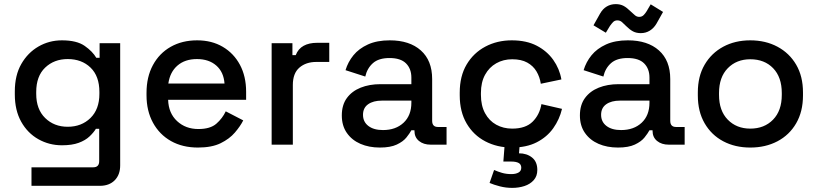

<svg xmlns="http://www.w3.org/2000/svg" viewBox="-20 -703 3974 933"><path d="M52 -244V-259Q52 -337 83.5 -392Q115 -447 167 -477Q219 -507 281 -507Q353 -507 391.5 -480Q430 -453 448 -422H464V-493H564V101Q564 146 537.5 173Q511 200 465 200H133V110H433Q462 110 462 80V-77H446Q435 -59 415 -40Q395 -21 362.5 -9Q330 3 281 3Q219 3 166.5 -26.5Q114 -56 83 -111.5Q52 -167 52 -244ZM309 -87Q376 -87 419.5 -129.5Q463 -172 463 -247V-256Q463 -333 420 -374.5Q377 -416 309 -416Q243 -416 199.5 -374.5Q156 -333 156 -256V-247Q156 -172 199.5 -129.5Q243 -87 309 -87Z M942 14Q867 14 811 -17.5Q755 -49 723.5 -106.5Q692 -164 692 -240V-252Q692 -329 723 -386.5Q754 -444 809.5 -475.5Q865 -507 938 -507Q1009 -507 1062.5 -475.5Q1116 -444 1146 -388Q1176 -332 1176 -257V-218H797Q799 -153 840.5 -114.5Q882 -76 944 -76Q1002 -76 1031.5 -102Q1061 -128 1077 -162L1162 -118Q1148 -90 1121.5 -59Q1095 -28 1052 -7Q1009 14 942 14ZM798 -297H1071Q1067 -353 1031 -384.5Q995 -416 937 -416Q879 -416 842.5 -384.5Q806 -353 798 -297Z M1300 0V-493H1401V-435H1417Q1429 -466 1455.5 -480.5Q1482 -495 1521 -495H1580V-402H1517Q1467 -402 1435 -374.5Q1403 -347 1403 -290V0Z M1826 14Q1773 14 1731.5 -4Q1690 -22 1665.5 -57Q1641 -92 1641 -142Q1641 -193 1665.5 -226.5Q1690 -260 1732.5 -277Q1775 -294 1829 -294H1979V-326Q1979 -369 1953 -395Q1927 -421 1873 -421Q1820 -421 1792 -396Q1764 -371 1755 -331L1659 -362Q1671 -402 1697.5 -434.5Q1724 -467 1768 -487Q1812 -507 1874 -507Q1970 -507 2025 -458Q2080 -409 2080 -319V-116Q2080 -86 2108 -86H2150V0H2073Q2038 0 2016 -18Q1994 -36 1994 -67V-70H1979Q1971 -55 1955 -35Q1939 -15 1908 -0.5Q1877 14 1826 14ZM1841 -71Q1903 -71 1941 -106.5Q1979 -142 1979 -204V-214H1835Q1794 -214 1769 -196.5Q1744 -179 1744 -145Q1744 -111 1770 -91Q1796 -71 1841 -71Z M2467 14Q2396 14 2338.5 -16Q2281 -46 2247.5 -103Q2214 -160 2214 -240V-253Q2214 -333 2247.5 -389.5Q2281 -446 2338.5 -476.5Q2396 -507 2467 -507Q2538 -507 2588 -481Q2638 -455 2668.5 -412Q2699 -369 2708 -317L2608 -296Q2603 -329 2587 -356Q2571 -383 2542 -399Q2513 -415 2469 -415Q2426 -415 2391.5 -395.5Q2357 -376 2337 -339.5Q2317 -303 2317 -251V-242Q2317 -190 2337 -153Q2357 -116 2391.5 -97Q2426 -78 2469 -78Q2534 -78 2568 -111.5Q2602 -145 2611 -197L2711 -174Q2699 -123 2668.5 -80Q2638 -37 2588 -11.5Q2538 14 2467 14ZM2469 210Q2438 210 2409 202.5Q2380 195 2359 186L2381 123Q2399 131 2419.5 137Q2440 143 2465 143Q2486 143 2499.5 135.5Q2513 128 2513 112Q2513 96 2500.5 89Q2488 82 2463 82H2426L2434 -21H2507L2502 42Q2540 42 2565.5 62.5Q2591 83 2591 123Q2591 153 2573.5 172.5Q2556 192 2528.5 201Q2501 210 2469 210Z M2983 14Q2930 14 2888.5 -4Q2847 -22 2822.5 -57Q2798 -92 2798 -142Q2798 -193 2822.5 -226.5Q2847 -260 2889.5 -277Q2932 -294 2986 -294H3136V-326Q3136 -369 3110 -395Q3084 -421 3030 -421Q2977 -421 2949 -396Q2921 -371 2912 -331L2816 -362Q2828 -402 2854.5 -434.5Q2881 -467 2925 -487Q2969 -507 3031 -507Q3127 -507 3182 -458Q3237 -409 3237 -319V-116Q3237 -86 3265 -86H3307V0H3230Q3195 0 3173 -18Q3151 -36 3151 -67V-70H3136Q3128 -55 3112 -35Q3096 -15 3065 -0.5Q3034 14 2983 14ZM2998 -71Q3060 -71 3098 -106.5Q3136 -142 3136 -204V-214H2992Q2951 -214 2926 -196.5Q2901 -179 2901 -145Q2901 -111 2927 -91Q2953 -71 2998 -71ZM2924 -544 2864 -580 2896 -637Q2909 -660 2928.5 -671.5Q2948 -683 2972 -683Q2994 -683 3010 -674.5Q3026 -666 3043 -649Q3054 -639 3064 -630Q3074 -621 3086 -621Q3099 -621 3107.5 -629.5Q3116 -638 3122 -648L3142 -682L3202 -645L3170 -588Q3157 -566 3137.5 -554Q3118 -542 3094 -542Q3072 -542 3056 -550.5Q3040 -559 3023 -576Q3012 -587 3002.5 -595.5Q2993 -604 2980 -604Q2967 -604 2959 -595.5Q2951 -587 2944 -577Z M3626 14Q3552 14 3494.5 -16.5Q3437 -47 3404 -104Q3371 -161 3371 -239V-254Q3371 -332 3404 -388.5Q3437 -445 3494.5 -476Q3552 -507 3626 -507Q3700 -507 3758 -476Q3816 -445 3849 -388.5Q3882 -332 3882 -254V-239Q3882 -161 3849 -104Q3816 -47 3758 -16.5Q3700 14 3626 14ZM3626 -78Q3694 -78 3736.5 -121.5Q3779 -165 3779 -242V-251Q3779 -328 3737 -371.5Q3695 -415 3626 -415Q3559 -415 3516.5 -371.5Q3474 -328 3474 -251V-242Q3474 -165 3516.5 -121.5Q3559 -78 3626 -78Z"/></svg>

Font: Space Grotesk Medium
Style: Regular
Weight: 500
Designer: Florian Karsten
Foundry: Florian Karsten
Version: Version 2.000